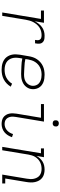

<svg xmlns="http://www.w3.org/2000/svg" viewBox="816 -1576 767 2440"><g transform="rotate(90 1200.0 -355.5)"><path d="M138 0 220 -492H113V-530H269L250 -413Q263 -440 281.5 -463.5Q300 -487 324 -504.5Q348 -522 376 -530Q404 -538 432 -538Q449 -538 465.5 -536.5Q482 -535 496 -528.5Q510 -522 520 -510Q530 -498 533 -482.5Q536 -467 534.5 -450Q533 -433 530 -417H487Q490 -433 490.5 -449.5Q491 -466 482.5 -479Q474 -492 458.5 -496Q443 -500 426 -500Q401 -500 376 -493.5Q351 -487 329 -472.5Q307 -458 289.5 -437.5Q272 -417 260 -393.5Q248 -370 241 -345.5Q234 -321 230 -297L181 0Z M867 8Q844 8 821 5Q798 2 777 -5.5Q756 -13 738 -25Q720 -37 706.5 -54Q693 -71 684.5 -91Q676 -111 672.5 -133.5Q669 -156 670.5 -179.5Q672 -203 675 -226L694 -336Q698 -363 707 -390Q716 -417 732.5 -441.5Q749 -466 771.5 -485.5Q794 -505 820.5 -517Q847 -529 875 -533.5Q903 -538 930 -538Q955 -538 979.5 -534.5Q1004 -531 1026 -522Q1048 -513 1066 -498Q1084 -483 1095.5 -462Q1107 -441 1111 -416.5Q1115 -392 1111 -368Q1108 -347 1098 -328Q1088 -309 1073 -293Q1058 -277 1039 -266.5Q1020 -256 1000 -250Q980 -244 959.5 -242Q939 -240 919 -240Q894 -240 869 -241.5Q844 -243 819.5 -243.5Q795 -244 771 -247Q747 -250 723 -255L717 -219Q713 -195 713 -170Q713 -145 720 -122.5Q727 -100 741 -81.5Q755 -63 775 -51.5Q795 -40 818.5 -35Q842 -30 867 -30Q892 -30 917.5 -35Q943 -40 966.5 -52.5Q990 -65 1009.5 -83.5Q1029 -102 1043 -125L1081 -108Q1064 -80 1040.5 -57Q1017 -34 988 -19Q959 -4 928 2Q897 8 867 8ZM926 -277Q949 -277 972 -281Q995 -285 1016 -297.5Q1037 -310 1051 -330.5Q1065 -351 1069 -374Q1072 -392 1068.5 -410.5Q1065 -429 1056 -444.5Q1047 -460 1033 -470.5Q1019 -481 1002.5 -487.5Q986 -494 967 -497Q948 -500 930 -500Q907 -500 884 -496Q861 -492 839 -481.5Q817 -471 798.5 -454.5Q780 -438 767 -417.5Q754 -397 746.5 -374.5Q739 -352 735 -329L730 -294Q753 -288 777.5 -285.5Q802 -283 827 -282Q852 -281 876.5 -279Q901 -277 926 -277Z M1556 8Q1533 8 1510.5 3Q1488 -2 1470 -15Q1452 -28 1440.5 -47Q1429 -66 1424 -88Q1419 -110 1419.5 -133.5Q1420 -157 1424 -181L1476 -492H1302V-530H1525L1466 -174Q1463 -157 1462 -139.5Q1461 -122 1464 -106Q1467 -90 1474.5 -75Q1482 -60 1494.5 -49.5Q1507 -39 1523 -34.5Q1539 -30 1556 -30Q1578 -30 1599 -38Q1620 -46 1637 -61.5Q1654 -77 1665.5 -96.5Q1677 -116 1683 -137L1723 -124Q1714 -97 1698.5 -72Q1683 -47 1660.5 -28.5Q1638 -10 1610.5 -1Q1583 8 1556 8ZM1547 -641Q1538 -641 1529.5 -644Q1521 -647 1515.5 -654Q1510 -661 1508.5 -670.5Q1507 -680 1509 -690Q1510 -696 1513 -702Q1516 -708 1522 -712Q1528 -716 1534.5 -717.5Q1541 -719 1547 -719Q1557 -719 1565.5 -716Q1574 -713 1579.5 -706Q1585 -699 1586.5 -689.5Q1588 -680 1586 -670Q1585 -664 1581.5 -658Q1578 -652 1572.5 -648Q1567 -644 1560.5 -642.5Q1554 -641 1547 -641Z M1846 0 1927 -492H1865V-530H1977L1961 -435Q1974 -459 1993 -479.5Q2012 -500 2035 -513.5Q2058 -527 2084 -532.5Q2110 -538 2135 -538Q2164 -538 2191 -531Q2218 -524 2239.5 -507.5Q2261 -491 2274 -467.5Q2287 -444 2293 -417Q2299 -390 2298 -361.5Q2297 -333 2292 -304L2248 -38H2311V0H2198L2250 -311Q2254 -334 2255 -357Q2256 -380 2251.5 -401.5Q2247 -423 2236.5 -442.5Q2226 -462 2209.5 -475Q2193 -488 2171 -494Q2149 -500 2126 -500Q2104 -500 2082 -495.5Q2060 -491 2039.5 -480.5Q2019 -470 2002 -453.5Q1985 -437 1973 -417.5Q1961 -398 1954.5 -376.5Q1948 -355 1944 -333L1889 0Z"/></g></svg>

Font: Iosevka Curly Slab XLtEx
Style: Italic
Weight: 200
Width: 7
Italic angle: -9°
Monospace: yes
Designer: Belleve Invis
Foundry: Belleve Invis
Version: Version 11.1.0; ttfautohint (v1.8.3)